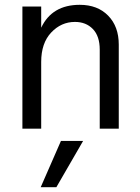

<svg xmlns="http://www.w3.org/2000/svg" viewBox="-20 -534 580 797"><path d="M473 0H394V-328Q394 -384 365.5 -413.5Q337 -443 291 -443Q234 -443 192.5 -399Q151 -355 151 -277V0H73V-507H151V-419Q196 -514 311 -514Q385 -514 429 -469Q473 -424 473 -349ZM214 243H149L233 51H325Z"/></svg>

Font: Hind Siliguri
Style: Regular
Weight: 400
Designer: Jyotish Sonowal
Foundry: Indian Type Foundry
Version: Version 1.000;PS 1.0;hotconv 1.0.86;makeotf.lib2.5.63406; tt